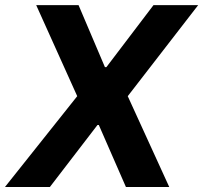

<svg xmlns="http://www.w3.org/2000/svg" viewBox="-53 -748 813 768"><path d="M261.2 -727.5 366.7 -479.5H372.6L561 -727.5H739.7L458 -363.3L624 0H450.7L342.3 -248H336.9L146.5 0H-33.2L255.9 -363.3L91.8 -727.5Z"/></svg>

Font: Inter Tight
Style: Bold Italic
Weight: 700
Italic angle: -9.39999°
Designer: Rasmus Andersson
Foundry: rsms
Version: Version 3.004